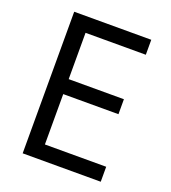

<svg xmlns="http://www.w3.org/2000/svg" viewBox="-129 -796 794 892"><g transform="rotate(20 268.0 -350.0)"><path d="M85 -700H466V-626H168V-397H441V-323H168V-74H471V0H85Z"/></g></svg>

Font: PT Sans
Style: Regular
Weight: 400
Version: Version 2.003W OFL; ttfautohint (v1.6)